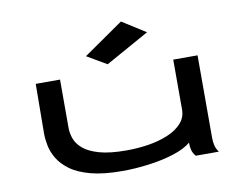

<svg xmlns="http://www.w3.org/2000/svg" viewBox="-76 -787 1151 902"><g transform="rotate(-10 500.0 -335.5)"><path d="M439 11Q349 11 288.5 -5Q228 -21 191.5 -48Q155 -75 136.5 -106.5Q118 -138 112 -169.5Q106 -201 106 -226L108 -463H224V-231Q224 -207 233.5 -180.5Q243 -154 269.5 -131.5Q296 -109 345.5 -95Q395 -81 475 -81Q528 -81 579 -89Q630 -97 672 -114.5Q714 -132 739 -159.5Q764 -187 764 -224V-463H880V-71Q880 -53 883.5 -35.5Q887 -18 900 0H790Q777 -15 773 -31Q769 -47 769 -66Q740 -41 685 -23.5Q630 -6 564.5 2.5Q499 11 439 11ZM457 -495 363 -550 553 -682 665 -611Z"/></g></svg>

Font: Inconsolata UltraExpanded SemiBold
Style: Regular
Weight: 600
Width: 9
Monospace: yes
Designer: Raph Levien, Cyreal, Brenton Simpson
Foundry: Raph Levien, Cyreal, Google
Version: Version 3.001; ttfautohint (v1.8.2.53-6de2)